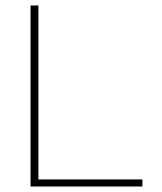

<svg xmlns="http://www.w3.org/2000/svg" viewBox="-20 -678 588 698"><path d="M497.7 0V-25.7H119.5V-658.1H91V0Z"/></svg>

Font: Arad-FD-VF Thin
Style: Regular
Weight: 100
Designer: Mohammad Darvishi
Version: Version 1.010;September 21, 2024;FontCreator 15.0.0.2992 64-